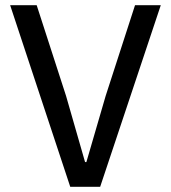

<svg xmlns="http://www.w3.org/2000/svg" viewBox="-20 -718 657 738"><path d="M250 0 19 -698H121L234 -349L307 -95H312L386 -349L499 -698H598L365 0Z"/></svg>

Font: IBM Plex Sans Devanagari Text
Style: Regular
Weight: 450
Designer: Mike Abbink, Paul van der Laan, Pieter van Rosmalen, Erin McLaughlin
Foundry: Bold Monday
Version: Version 1.1